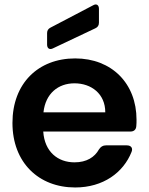

<svg xmlns="http://www.w3.org/2000/svg" viewBox="-20 -820 658 848"><path d="M445 -324H172C181 -407 237 -452 309 -452C383 -452 445 -406 445 -324ZM392 -797 203 -698C193 -693 188 -685 188 -674V-623C188 -607 198 -599 213 -606L401 -695C412 -700 417 -708 417 -720V-781C417 -798 406 -805 392 -797ZM35 -277C35 -102 151 8 312 8C436 8 525 -58 561 -149C568 -166 559 -178 540 -178H448C434 -178 425 -172 417 -160C398 -126 363 -103 309 -103C236 -103 177 -149 171 -239H556C571 -239 581 -247 582 -263C583 -273 583 -281 583 -291C583 -452 473 -562 312 -562C149 -562 35 -452 35 -277Z"/></svg>

Font: Arvore Sans SemiBold
Style: Regular
Weight: 600
Designer: Jonny Pinhorn (Latin) Dan Schunck (customization for Arvore)
Version: Version 1.000;Glyphs 3.3 (3305)